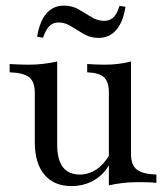

<svg xmlns="http://www.w3.org/2000/svg" viewBox="-20 -639 588 671"><path d="M229.8 11.3Q168.5 11.3 135.1 -28.6Q101.6 -68.5 101.6 -142.7V-315.3Q101.6 -353.2 81.9 -369Q62.1 -384.7 13.7 -386.3V-415.3Q26.6 -414.5 44 -413.7Q61.3 -412.9 79 -412.9Q105.6 -412.9 130.2 -415.7Q154.8 -418.5 179.8 -424.2V-133.1Q179.8 -81.5 199.6 -55.2Q219.4 -29 258.9 -29Q290.3 -29 317.3 -47.2Q344.4 -65.3 364.5 -100.8L363.7 -67.7Q345.2 -30.6 309.7 -9.7Q274.2 11.3 229.8 11.3ZM360.5 8.9V-315.3Q360.5 -353.2 343.5 -369Q326.6 -384.7 284.7 -386.3V-415.3Q297.6 -414.5 313.3 -413.7Q329 -412.9 344.4 -412.9Q370.2 -412.9 393.1 -415.7Q416.1 -418.5 437.9 -424.2V-100Q437.9 -62.1 458.1 -46.4Q478.2 -30.6 526.6 -29V0Q512.9 -1.6 495.6 -2Q478.2 -2.4 461.3 -2.4Q434.7 -2.4 409.7 0.4Q384.7 3.2 360.5 8.9ZM325 -506.5Q296 -506.5 272.6 -520.2Q249.2 -533.9 228.2 -547.2Q207.3 -560.5 183.9 -560.5Q165.3 -560.5 152.4 -547.6Q139.5 -534.7 130.6 -507.3L109.7 -510.5Q118.5 -564.5 142.3 -591.9Q166.1 -619.4 203.2 -619.4Q232.3 -619.4 255.2 -606Q278.2 -592.7 299.6 -579.4Q321 -566.1 344.4 -566.1Q363.7 -566.1 376.6 -578.6Q389.5 -591.1 397.6 -618.5L418.5 -615.3Q410.5 -562.1 386.3 -534.3Q362.1 -506.5 325 -506.5Z"/></svg>

Font: Playfair
Style: Regular
Weight: 400
Designer: Claus Eggers Sørensen
Foundry: Claus Eggers Sørensen
Version: Version 2.001;gftools[0.9.30]